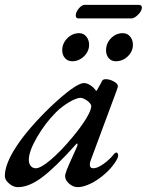

<svg xmlns="http://www.w3.org/2000/svg" viewBox="-32 -759 606 793"><path d="M-12 -32Q-12 -82 36.5 -155.5Q85 -229 177 -318Q281 -416 315 -416Q333 -416 354 -397L365 -384Q369 -384 371 -391Q389 -422 388 -422Q392 -432 404 -432Q421 -432 438 -422.5Q455 -413 455 -403Q455 -400 449 -383L342 -95Q339 -86 339 -79Q339 -64 354 -64Q370 -64 395 -81.5Q420 -99 440 -124Q445 -129 448 -129Q456 -129 456 -116Q456 -106 440.5 -84Q425 -62 405 -44Q374 -16 343 -1Q312 14 289 14Q270 14 253.5 -0.5Q237 -15 237 -31Q237 -41 243 -54Q239 -47 254.5 -83Q270 -119 285 -151Q289 -159 288 -164Q287 -169 282 -163Q195 -66 141 -26Q87 14 42 14Q23 14 5.5 -1Q-12 -16 -12 -32ZM268 -193Q303 -235 324 -269.5Q345 -304 345 -321Q345 -329 330 -342Q311 -355 301 -355Q284 -355 253.5 -337Q223 -319 199 -295Q155 -251 121 -192.5Q87 -134 87 -99Q87 -83 95 -73.5Q103 -64 116 -64Q136 -64 177.5 -99Q219 -134 268 -193ZM225 -551Q225 -580 246 -601Q267 -622 295 -622Q313 -622 324.5 -608Q336 -594 336 -574Q336 -547 315 -526.5Q294 -506 266 -506Q248 -506 236.5 -519Q225 -532 225 -551ZM406 -551Q406 -580 426.5 -601Q447 -622 475 -622Q494 -622 505.5 -608Q517 -594 517 -574Q517 -547 496 -526.5Q475 -506 446 -506Q428 -506 417 -519Q406 -532 406 -551ZM281 -695Q281 -709 293.5 -724Q306 -739 318 -739H540Q554 -739 554 -728Q554 -714 538.5 -698.5Q523 -683 511 -683H292Q281 -683 281 -695Z"/></svg>

Font: EB Garamond Medium
Style: Italic
Weight: 500
Italic angle: -17.2°
Designer: Georg Duffner and Octavio Pardo
Foundry: Georg Duffner
Version: Version 1.000